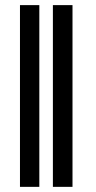

<svg xmlns="http://www.w3.org/2000/svg" viewBox="-20 -726 373 746"><path d="M132.8 0H57.6V-706.1H132.8ZM261.7 0H185.5V-706.1H261.7Z"/></svg>

Font: Pretendard GOV Variable
Style: Regular
Weight: 400
Designer: Base glyphs from Inter by Rasmus Andersson; Hangul glyphs from Noto Sans CJK(Source Han Sans) by Jang Soo-young and Kang
Foundry: Kil Hyung-jin
Version: Version 1.307;Glyphs 3.2 (3192)